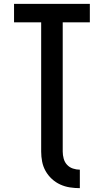

<svg xmlns="http://www.w3.org/2000/svg" viewBox="-20 -755 540 998"><path d="M395 223Q369 223 343 219Q317 215 293 204Q269 193 249.5 175Q230 157 217 134Q204 111 199 85Q194 59 194 33V-639H53V-735H447V-639H306V33Q306 51 311 69.5Q316 88 328.5 101.5Q341 115 359 121Q377 127 395 127Z"/></svg>

Font: Iosevka Term
Style: Bold
Weight: 700
Monospace: yes
Designer: Belleve Invis
Foundry: Belleve Invis
Version: Version 30.0.1